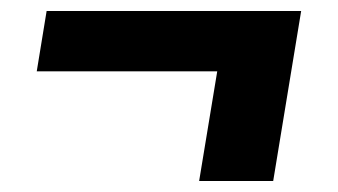

<svg xmlns="http://www.w3.org/2000/svg" viewBox="-20 -415 616 350"><path d="M343 -85H478L529 -395H65L47 -285H376Z"/></svg>

Font: Iosevka Sparkle Heavy
Style: Italic
Weight: 900
Italic angle: -9°
Designer: Belleve Invis
Foundry: Belleve Invis
Version: Version 4.5.0; ttfautohint (v1.8.3)